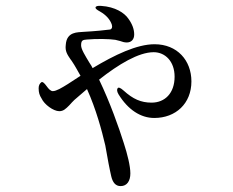

<svg xmlns="http://www.w3.org/2000/svg" viewBox="-20 -578 790 651"><path d="M304 -553C303 -549 308 -545 319 -539C340 -527 353 -512 359 -495C362 -485 359 -480 354 -478C340 -476 301 -472 263 -470C245 -468 206 -472 203 -426C200 -404 209 -392 219 -377C221 -374 224 -371 226 -367C233 -357 241 -342 253 -321L210 -293C189 -280 171 -269 159 -269C152 -269 145 -276 138 -286C130 -297 124 -302 120 -299C115 -295 111 -289 111 -279C111 -264 114 -255 121 -244C130 -224 161 -201 181 -201C195 -201 203 -209 215 -221C220 -227 227 -234 232 -239L275 -276C306 -207 325 -136 337 -85L348 -24C352 -6 354 8 357 19C362 41 372 53 389 53C411 53 422 35 422 10C422 -15 412 -55 400 -92C383 -146 353 -231 316 -308C382 -360 450 -401 501 -401C540 -401 572 -370 572 -318C572 -262 539 -230 494 -230C458 -230 431 -242 399 -271C389 -280 382 -283 379 -279C376 -275 376 -268 382 -258C414 -206 457 -178 503 -178C576 -178 629 -227 629 -302C629 -373 581 -428 504 -428C444 -428 369 -392 294 -347C292 -352 288 -358 284 -364C269 -389 255 -411 255 -424C255 -441 260 -443 275 -444C307 -447 352 -446 371 -443L387 -439C395 -436 402 -434 410 -434C425 -434 435 -444 435 -461C435 -478 429 -496 415 -515C402 -534 371 -555 323 -558C311 -559 305 -557 304 -553Z"/></svg>

Font: 寒蝉锦书宋 CompactLight
Style: Bold
Weight: 400
Width: 4
Designer: 寒蝉锦书宋{Warren} 思源宋体{Ryoko NISHIZUKA 西塚涼子 (kana & ideographs); Frank Grießhammer (Latin, Greek & Cyrillic); Wenlong ZHANG 
Foundry: Adobe & ChillType
Version: Version 2.000;Glyphs 3.1.1 (3135)